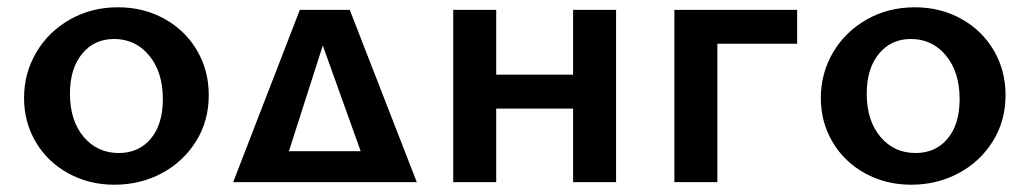

<svg xmlns="http://www.w3.org/2000/svg" viewBox="-20 -500 2827 527"><path d="M46 -231Q46 -299 79.5 -356Q113 -413 172 -446.5Q231 -480 304 -480Q374 -480 431 -448.5Q488 -417 520.5 -362Q553 -307 553 -239Q553 -168 518 -112Q483 -56 424 -24.5Q365 7 294 7Q224 7 167 -24.5Q110 -56 78 -110.5Q46 -165 46 -231ZM427 -228Q427 -302 389.5 -347.5Q352 -393 293 -393Q239 -393 205.5 -352.5Q172 -312 172 -243Q172 -169 209.5 -124.5Q247 -80 306 -80Q361 -80 394 -119.5Q427 -159 427 -228Z M1124 0H620L803 -473H940ZM970 -85 866 -375 773 -85Z M1671 -473V0H1553V-202H1342V0H1224V-473H1342V-295H1553V-473Z M2168 -380H1949V0H1831V-473H2168Z M2233 -231Q2233 -299 2266.5 -356Q2300 -413 2359 -446.5Q2418 -480 2491 -480Q2561 -480 2618 -448.5Q2675 -417 2707.5 -362Q2740 -307 2740 -239Q2740 -168 2705 -112Q2670 -56 2611 -24.5Q2552 7 2481 7Q2411 7 2354 -24.5Q2297 -56 2265 -110.5Q2233 -165 2233 -231ZM2614 -228Q2614 -302 2576.5 -347.5Q2539 -393 2480 -393Q2426 -393 2392.5 -352.5Q2359 -312 2359 -243Q2359 -169 2396.5 -124.5Q2434 -80 2493 -80Q2548 -80 2581 -119.5Q2614 -159 2614 -228Z"/></svg>

Font: Ysabeau SC
Style: Bold
Weight: 700
Designer: Christian Thalmann (Catharsis Fonts)
Version: Version 0.003